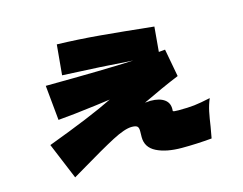

<svg xmlns="http://www.w3.org/2000/svg" viewBox="-91 -775 1183 934"><g transform="rotate(-15 500.0 -308.0)"><path d="M912 -187Q899 -156 892.5 -124.5Q886 -93 880 -51Q874 -14 870 5Q793 12 719 12Q641 12 592 -12.5Q543 -37 543 -89Q543 -98 543.5 -117.5Q544 -137 536.5 -143.5Q529 -150 509 -150Q474 -150 410 -116.5Q346 -83 229 -13L180 16L104 -167Q329 -251 440 -306Q387 -299 365 -296Q249 -281 174 -275L157 -451Q459 -453 600 -460Q452 -471 247 -480L261 -632Q368 -629 475 -619.5Q582 -610 742 -593L731 -468L763 -471L789 -331Q706 -297 602 -247Q622 -249 630 -249Q676 -249 701 -230Q726 -211 722 -174Q722 -171 729 -170Q736 -169 750 -169Q799 -169 830 -172.5Q861 -176 912 -187Z"/></g></svg>

Font: Mantou Sans
Style: Regular
Weight: 400
Designer: Mant0u / artakana
Foundry: Mant0u / artakana
Version: Version 1.001;October 22, 2023;FontCreator 14.0.0.2901 64-bi